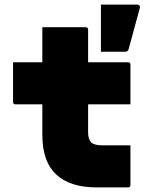

<svg xmlns="http://www.w3.org/2000/svg" viewBox="-20 -819 640 839"><path d="M37 -547H165V-700H354Q365 -700 365 -689V-547H539Q550 -547 550 -536V-363H365V-242Q365 -211 378 -197Q392 -184 426 -184H550V-11Q550 0 539 0H403Q286 0 225.5 -56.5Q165 -113 165 -230V-363H48Q37 -363 37 -374ZM580 -799Q586 -799 589.5 -794.5Q593 -790 591 -784Q581 -749 574 -722Q567 -695 559.5 -668Q552 -641 542 -604Q539 -593 526 -593H421V-799Z"/></svg>

Font: Recursive Mn Lnr St Blk
Style: Regular
Weight: 900
Monospace: yes
Version: Version 1.079;hotconv 1.0.112;makeotfexe 2.5.65598; ttfautoh